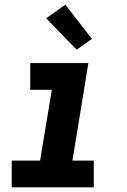

<svg xmlns="http://www.w3.org/2000/svg" viewBox="-20 -799 540 819"><path d="M30 0V-114H151L201 -416H109V-530H357L289 -114H380V0ZM307 -587 177 -721 259 -779 372 -633Z"/></svg>

Font: Iosevka Curly Slab HvObl
Style: Regular
Weight: 900
Italic angle: -9°
Monospace: yes
Designer: Belleve Invis
Foundry: Belleve Invis
Version: Version 11.1.0; ttfautohint (v1.8.3)